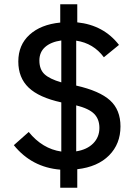

<svg xmlns="http://www.w3.org/2000/svg" viewBox="-20 -800 639 902"><path d="M263 82V-3Q129 -14 45 -118L115 -180Q179 -101 268 -88V-319Q163 -342 114.5 -388.5Q66 -435 66 -511Q66 -589 119 -637Q172 -685 263 -694V-780H343V-695Q467 -682 539 -589L468 -531Q419 -597 338 -609V-398Q448 -373 497 -328.5Q546 -284 546 -206Q546 -124 492.5 -70Q439 -16 343 -5V82ZM268 -413V-610Q219 -603 192 -579Q165 -555 165 -516Q165 -474 189 -451.5Q213 -429 268 -413ZM338 -89Q389 -97 418 -126.5Q447 -156 447 -199Q447 -240 422.5 -265Q398 -290 338 -305Z"/></svg>

Font: Anuphan Medium
Style: Regular
Weight: 500
Designer: Mike Abbink, Paul van der Laan, Pieter van Rosmalen, Mint Tantisuwanna
Foundry: Bold Monday; Cadson Demak
Version: Version 3.002;hotconv 1.0.109;makeotfexe 2.5.65596